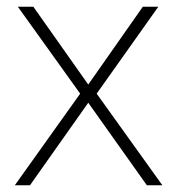

<svg xmlns="http://www.w3.org/2000/svg" viewBox="-20 -550 529 570"><path d="M218 -272 33 -530H79L242 -299L404 -530H450L267 -272L462 0H416L242 -245L69 0H24Z"/></svg>

Font: Noto Sans Devanagari ExtraLight
Style: Regular
Weight: 200
Designer: Jelle Bosma - Monotype Design Team
Foundry: Monotype Imaging Inc.
Version: Version 2.004; ttfautohint (v1.8.4.7-5d5b)